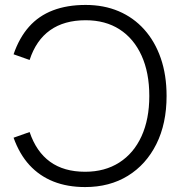

<svg xmlns="http://www.w3.org/2000/svg" viewBox="-20 -741 740 778"><path d="M325 17Q253 17 196.5 -5.5Q140 -28 99.5 -72Q59 -116 35 -183L100 -206Q127 -126 183 -85.5Q239 -45 325 -45Q405 -45 463.5 -82.5Q522 -120 553.5 -189Q585 -258 585 -352Q585 -447 553.5 -516Q522 -585 464.5 -622Q407 -659 327 -659Q240 -659 183 -618.5Q126 -578 100 -498L35 -521Q58 -588 97.5 -632.5Q137 -677 194.5 -699Q252 -721 327 -721Q401 -721 461 -695.5Q521 -670 564.5 -621.5Q608 -573 631.5 -505Q655 -437 655 -352Q655 -240 613.5 -157Q572 -74 498 -28.5Q424 17 325 17Z"/></svg>

Font: TikTok Sans Light
Style: Regular
Weight: 300
Version: Version 4.000